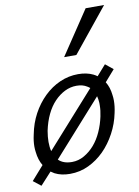

<svg xmlns="http://www.w3.org/2000/svg" viewBox="-88 -811 659 912"><g transform="rotate(-10 241.0 -355.0)"><path d="M423 -389Q440 -362 444 -324Q446 -311 446 -297Q446 -269 439 -238Q429 -188 404.5 -142.5Q380 -97 346.5 -63.5Q313 -30 271 -10Q229 10 181 10Q139 10 108 -6Q99 -11 91 -17L37 42L0 13L59 -54Q42 -82 38 -120Q36 -133 36 -147Q36 -174 43 -204Q53 -257 77 -301.5Q101 -346 135.5 -379.5Q170 -413 212 -431.5Q254 -450 300 -450Q341 -450 372 -435Q382 -430 390 -424L434 -474L471 -444ZM111 -210Q106 -181 106 -157Q106 -132 111 -112L346 -375Q340 -380 333 -384Q313 -397 283 -397Q253 -397 226 -383.5Q199 -370 176 -346Q153 -322 136.5 -287.5Q120 -253 111 -210ZM200 -44Q231 -44 259 -60Q287 -76 309 -101.5Q331 -127 346.5 -161.5Q362 -196 370 -234Q376 -262 376 -286Q376 -292 376 -298Q375 -316 371 -331L135 -67Q158 -44 200 -44ZM249 -541 390 -752H479L308 -541Z"/></g></svg>

Font: Isabella Sans
Style: Italic
Weight: 400
Italic angle: -12°
Designer: Christian Thalmann (Catharsis Fonts), Cristiano Sobral
Foundry: The Isabella Sans Project Authors
Version: Version 2.026; ttfautohint (v1.8.4.7-5d5b-dirty)